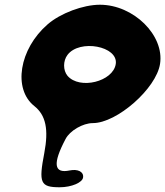

<svg xmlns="http://www.w3.org/2000/svg" viewBox="-20 -570 698 811"><path d="M181 -467C61 -363 34 -194 125 -122C174 -83 186 -23 167 77C143 202 150 221 232 221C282 221 329 201 331 179C334 155 308 143 274 150C207 164 202 121 257 17C275 -18 330 -50 372 -50C474 -50 640 -196 656 -300C675 -421 544 -550 402 -550C331 -550 235 -514 181 -467ZM469 -300C458 -225 316 -190 265 -250C246 -273 246 -313 265 -338C316 -406 480 -375 469 -300Z"/></svg>

Font: Hussar Skorodowane
Style: Ky
Weight: 700
Foundry: Cannot Into Space Fonts
Version: Version 0.892